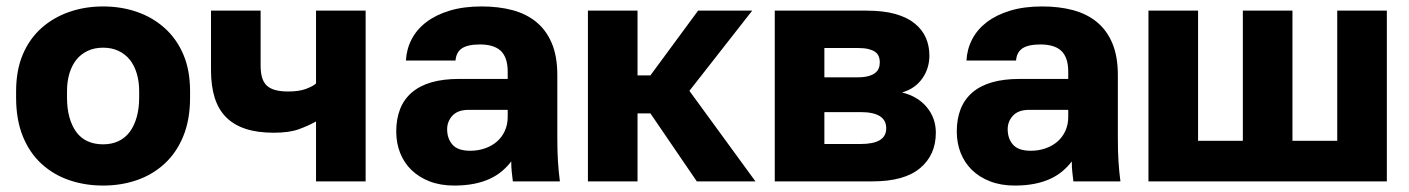

<svg xmlns="http://www.w3.org/2000/svg" viewBox="-20 -563 4375 596"><path d="M300 13Q244 13 195.2 -3.7Q146.3 -20.3 109.2 -54.2Q72 -88 51 -139.5Q30 -191 30 -259.6V-279.8Q30 -345.4 51 -394.4Q72 -443.4 109 -476.2Q146 -509 195 -526Q244 -543 300 -543Q356 -543 404.8 -526.2Q453.7 -509.3 490.8 -476.2Q528 -443 549 -394.2Q570 -345.4 570 -280.1V-260Q570 -191.6 549 -140.3Q528 -89 490.8 -54.8Q453.7 -20.7 404.8 -3.8Q356 13 300 13ZM300 -115Q327 -115 348 -125Q369 -135 383 -154Q397 -173 404.5 -200Q412 -227 412 -260V-280Q412 -310 404.5 -335Q397 -360 383 -377.5Q369 -395 348 -405Q327 -415 300 -415Q273 -415 252 -405Q231 -395 217 -377.5Q203 -360 195.5 -335Q188 -310 188 -280V-260Q188 -226 195.5 -199Q203 -172 217 -153Q231 -134 252 -124.5Q273 -115 300 -115Z M961 0V-186Q938 -173 908 -162Q878 -151 830 -151Q779 -151 742.5 -163Q706 -175 682 -199Q658 -223 646.5 -259.5Q635 -296 635 -345V-530H789V-360Q789 -338 793.5 -322.5Q798 -307 808 -297.5Q818 -288 834.5 -283.5Q851 -279 875 -279Q909 -279 931 -287.5Q953 -296 961 -304V-530H1115V0Z M1390 13Q1347 13 1313.5 0Q1280 -13 1257 -35.5Q1234 -58 1222 -88.5Q1210 -119 1210 -155Q1210 -194 1222 -224.5Q1234 -255 1258.5 -276Q1283 -297 1319.5 -307.5Q1356 -318 1405 -318H1556V-340Q1556 -364 1550 -380.5Q1544 -397 1533 -406.5Q1522 -416 1506 -420.5Q1490 -425 1470 -425Q1451 -425 1437 -422Q1423 -419 1414 -413Q1405 -407 1400 -397.5Q1395 -388 1394 -375H1240Q1242 -411 1258 -441.5Q1274 -472 1303.5 -494.5Q1333 -517 1376 -530Q1419 -543 1475 -543Q1528 -543 1571 -531.5Q1614 -520 1645 -494.5Q1676 -469 1693 -428.5Q1710 -388 1710 -330V-135Q1710 -93 1712 -61.5Q1714 -30 1718 0H1572Q1570 -17 1568.5 -30Q1567 -43 1567 -62Q1555 -46 1538.5 -32Q1522 -18 1500.5 -8Q1479 2 1451.5 7.5Q1424 13 1390 13ZM1440 -95Q1464 -95 1485.5 -102.5Q1507 -110 1522.5 -123.5Q1538 -137 1547 -156.5Q1556 -176 1556 -200V-222H1435Q1401 -222 1384.5 -204Q1368 -186 1368 -162Q1368 -133 1384.5 -114Q1401 -95 1440 -95Z M1805 0V-530H1959V-329H1999L2147 -530H2315L2120 -281L2325 0H2143L1999 -211H1959V0Z M2385 0V-530H2669Q2722 -530 2758.9 -519.7Q2795.8 -509.3 2819.4 -490.2Q2843 -471 2854 -445.7Q2865 -420.5 2865 -390Q2865 -371 2859.5 -353Q2854 -335 2843 -319.5Q2832 -304 2816.5 -293Q2801 -282 2780 -276Q2829 -264 2857 -230.2Q2885 -196.4 2885 -151Q2885 -82 2836 -41Q2787 0 2689 0ZM2539 -116H2651.4Q2691 -116 2711 -128Q2731 -140 2731 -164.7Q2731 -190 2711 -202.5Q2691 -215 2651.4 -215H2539ZM2539 -323H2642Q2661.6 -323 2674.8 -326.5Q2688 -330 2696.1 -336.2Q2704.2 -342.3 2707.6 -350.7Q2711 -359 2711 -369Q2711 -380.1 2707.5 -388.5Q2704 -397 2695.9 -402.5Q2687.8 -407.9 2674.7 -411Q2661.5 -414 2642 -414H2539Z M3130 13Q3087 13 3053.5 0Q3020 -13 2997 -35.5Q2974 -58 2962 -88.5Q2950 -119 2950 -155Q2950 -194 2962 -224.5Q2974 -255 2998.5 -276Q3023 -297 3059.5 -307.5Q3096 -318 3145 -318H3296V-340Q3296 -364 3290 -380.5Q3284 -397 3273 -406.5Q3262 -416 3246 -420.5Q3230 -425 3210 -425Q3191 -425 3177 -422Q3163 -419 3154 -413Q3145 -407 3140 -397.5Q3135 -388 3134 -375H2980Q2982 -411 2998 -441.5Q3014 -472 3043.5 -494.5Q3073 -517 3116 -530Q3159 -543 3215 -543Q3268 -543 3311 -531.5Q3354 -520 3385 -494.5Q3416 -469 3433 -428.5Q3450 -388 3450 -330V-135Q3450 -93 3452 -61.5Q3454 -30 3458 0H3312Q3310 -17 3308.5 -30Q3307 -43 3307 -62Q3295 -46 3278.5 -32Q3262 -18 3240.5 -8Q3219 2 3191.5 7.5Q3164 13 3130 13ZM3180 -95Q3204 -95 3225.5 -102.5Q3247 -110 3262.5 -123.5Q3278 -137 3287 -156.5Q3296 -176 3296 -200V-222H3175Q3141 -222 3124.5 -204Q3108 -186 3108 -162Q3108 -133 3124.5 -114Q3141 -95 3180 -95Z M3545 0V-530H3699V-126H3838V-530H3992V-126H4131V-530H4285V0Z"/></svg>

Font: Golos Text VF
Style: Regular
Weight: 400
Designer: A.Korolkova, Vitaly Kuzmin
Foundry: ParaType Ltd
Version: Version 2.003